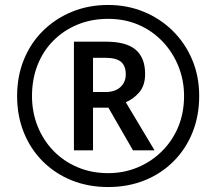

<svg xmlns="http://www.w3.org/2000/svg" viewBox="-20 -744 872 774"><path d="M278 -138V-576H407Q489 -576 527 -543.5Q565 -511 565 -446Q565 -399 541 -371.5Q517 -344 487 -332L603 -138H516L417 -310H355V-138ZM405 -373Q444 -373 465.5 -393Q487 -413 487 -444Q487 -479 467.5 -495Q448 -511 404 -511H355V-373ZM416 10Q336 10 269 -17Q202 -44 152.5 -93.5Q103 -143 76 -210Q49 -277 49 -357Q49 -436 76 -503Q103 -570 153 -619.5Q203 -669 270 -696.5Q337 -724 416 -724Q492 -724 558.5 -697Q625 -670 675.5 -620.5Q726 -571 754.5 -504Q783 -437 783 -357Q783 -277 756 -210Q729 -143 679.5 -93.5Q630 -44 563 -17Q496 10 416 10ZM416 -46Q479 -46 534.5 -69Q590 -92 632.5 -134Q675 -176 698.5 -232.5Q722 -289 722 -357Q722 -421 699 -477.5Q676 -534 635 -577Q594 -620 538.5 -644Q483 -668 416 -668Q349 -668 293 -645Q237 -622 195.5 -580.5Q154 -539 131.5 -482Q109 -425 109 -357Q109 -292 131.5 -235.5Q154 -179 195 -136.5Q236 -94 292.5 -70Q349 -46 416 -46Z"/></svg>

Font: Noto Sans Hebrew Medium
Style: Regular
Weight: 500
Designer: Monotype Design Team
Foundry: Monotype Imaging Inc.
Version: Version 2.003